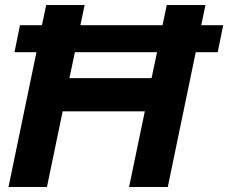

<svg xmlns="http://www.w3.org/2000/svg" viewBox="-20 -749 914 769"><path d="M280 -540H609L587 -436H258ZM168 0 231 -303H560L497 0H652L764 -540H852L874 -648H786L803 -729H648L631 -648H302L319 -729H165L148 -648H60L38 -540H126L14 0Z"/></svg>

Font: Mona Sans
Style: Bold Italic
Weight: 700
Italic angle: -11.7°
Designer: Deni Anggara
Foundry: GitHub
Version: Version 2.000;Glyphs 3.2.3 (3260)